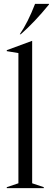

<svg xmlns="http://www.w3.org/2000/svg" viewBox="-20 -971 273 991"><path d="M15 -5 75 -25V-697L15 -707V-712L145 -760H146V-25L206 -5V0H15ZM161 -951H233V-948Q158 -856 87 -794H82Q124 -855 161 -951Z"/></svg>

Font: Nyght Serif Light
Style: Regular
Weight: 300
Designer: Maksym Kobuzan
Version: Version 0.410